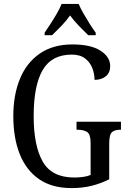

<svg xmlns="http://www.w3.org/2000/svg" viewBox="-20 -951 657 981"><path d="M346 10Q245 10 179 -36Q113 -82 80.5 -164.5Q48 -247 48 -358Q48 -466 82 -548.5Q116 -631 183.5 -677.5Q251 -724 350 -724Q444 -724 493.5 -692Q543 -660 543 -613Q543 -580 521 -561.5Q499 -543 463 -543Q463 -574 451.5 -603.5Q440 -633 414.5 -652.5Q389 -672 347 -672Q244 -672 198 -593Q152 -514 152 -358Q152 -206 198.5 -125Q245 -44 359 -44Q382 -44 404 -47Q426 -50 443 -57V-221Q443 -265 425 -276.5Q407 -288 378 -288H371V-329H598V-288H592Q567 -288 552.5 -276Q538 -264 538 -217V-35Q494 -13 447.5 -1.5Q401 10 346 10ZM208 -784Q221 -803 238 -829Q255 -855 270.5 -882Q286 -909 295 -931H382Q391 -909 406.5 -882Q422 -855 438.5 -829Q455 -803 469 -784V-771H431Q408 -793 383 -819Q358 -845 338 -872Q319 -845 294 -819Q269 -793 246 -771H208Z"/></svg>

Font: Noto Serif Condensed
Style: Regular
Weight: 400
Width: 3
Designer: Monotype Design Team
Foundry: Monotype Imaging Inc.
Version: Version 2.013; ttfautohint (v1.8.4.7-5d5b)